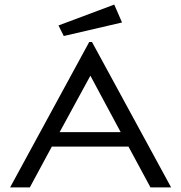

<svg xmlns="http://www.w3.org/2000/svg" viewBox="-20 -817 790 837"><path d="M636 0 540 -178H206L110 0H24L369 -634H381L726 0ZM374 -487 240 -241H506ZM258 -660 235 -706 478 -797 512 -719Z"/></svg>

Font: Inconsolata ExtraExpanded
Style: Regular
Weight: 400
Width: 8
Monospace: yes
Designer: Raph Levien, Cyreal, Brenton Simpson
Foundry: Raph Levien, Cyreal, Google
Version: Version 3.000; ttfautohint (v1.8.2.53-6de2)